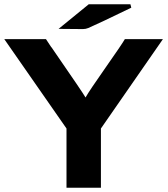

<svg xmlns="http://www.w3.org/2000/svg" viewBox="-31 -878 784 898"><path d="M243 -743 384 -858H462H579L583 -842L456 -781Q394 -752 382 -747Q370 -742 357 -742Q338 -742 300 -742.5Q262 -743 243 -743ZM-11 -695H184L209 -657V-658Q363 -435 369 -422Q387 -454 462.5 -561.5Q538 -669 553 -695H731L441 -277V0H280V-277Z"/></svg>

Font: Coval
Style: Black
Weight: 1000
Foundry: Context Ltd
Version: Version 001.000